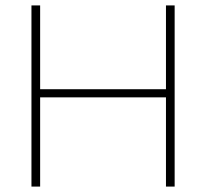

<svg xmlns="http://www.w3.org/2000/svg" viewBox="-20 -688 760 708"><path d="M624 0V-668H592V-359H128V-668H96V0H128V-329H592V0Z"/></svg>

Font: Gantari Thin
Style: Regular
Weight: 250
Designer: Anugrah Pasau
Foundry: Lafontype
Version: Version 1.000